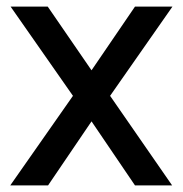

<svg xmlns="http://www.w3.org/2000/svg" viewBox="-20 -559 551 579"><path d="M11 0H125L256 -193L387 0H499L312 -270L500 -539H387L256 -347L124 -539H12L200 -270Z"/></svg>

Font: Plus Jakarta Sans Medium
Style: Regular
Weight: 500
Designer: Gumpita Rahayu
Foundry: Tokotype
Version: Version 2.004; ttfautohint (v1.8.3)